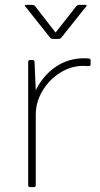

<svg xmlns="http://www.w3.org/2000/svg" viewBox="-20 -751 409 784"><path d="M323 -513Q337 -513 343 -512Q350 -511 350 -504V-489Q350 -481 344 -481L320 -482Q270 -482 225.5 -454Q181 -426 153.5 -380Q126 -334 126 -282V5Q126 13 118 13H103Q95 13 95 5V-498Q95 -506 103 -506H113Q121 -506 121 -498L126 -383Q157 -444 208 -478.5Q259 -513 323 -513ZM86 -731H111Q120 -731 124 -725L207 -618L291 -725Q296 -731 304 -731H329Q337 -731 332 -725L231 -598Q227 -592 218 -592H197Q189 -592 184 -598L83 -725Q79 -731 86 -731Z"/></svg>

Font: LINE Seed JP_TTF Thin
Style: Regular
Weight: 250
Designer: LY Corporation & Fontrix & Fontworks
Version: Version 1.008